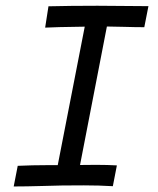

<svg xmlns="http://www.w3.org/2000/svg" viewBox="-20 -656 558 677"><path d="M150.9 -633.8Q227.5 -635.7 323.7 -635.7Q383.8 -635.7 503.4 -634.3L488.8 -560.1Q457 -560.1 418 -561.3Q378.9 -562.5 356.9 -562.5L262.2 -74.2Q272.9 -74.2 291.3 -74.5Q309.6 -74.7 322.3 -74.7Q358.9 -74.7 392.1 -72.8L377.9 0.5Q328.6 -2.4 275.9 -2.4Q265.1 -2.4 240.2 -2.2Q215.3 -2 200.2 -2Q187 -2 129.2 -0.2Q71.3 1.5 28.3 1.5L42.5 -71.3Q94.7 -73.7 147 -73.7H183.6L278.8 -562Q170.9 -560.5 139.2 -558.6Z"/></svg>

Font: Fantasque Sans Mono
Style: Italic
Weight: 400
Italic angle: -11°
Monospace: yes
Designer: Jany Belluz
Version: Version 1.8.0 ; ttfautohint (v1.8.2)